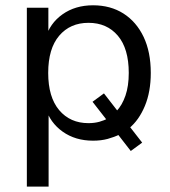

<svg xmlns="http://www.w3.org/2000/svg" viewBox="-20 -515 632 715"><path d="M80 180V-486.3H160.1V-371.2H149.1Q165.1 -428 212.7 -461.6Q260.3 -495.3 326.5 -495.3Q391.6 -495.3 439.8 -464.6Q488 -433.8 514.8 -377.6Q541.5 -321.3 541.5 -243.4Q541.5 -173.4 519.5 -120.4Q497.4 -67.4 460.5 -37L460.4 -46.9L509.4 16.1L467 47.3L417.1 -17L426 -14.5Q405.4 -4.4 380.9 2.3Q356.4 8.9 326.5 8.9Q260.7 8.9 213.4 -24.7Q166.1 -58.4 149.5 -113.8H161V180ZM309.5 -56.4Q331.5 -56.4 350.1 -61.5Q368.7 -66.7 381.8 -74.4L378.9 -66.3L324.6 -136L367.1 -167.2L422.3 -96.1L413.4 -100.5Q434.9 -123.2 447.2 -158.9Q459.5 -194.6 459.5 -243.4Q459.5 -334 418.9 -382Q378.2 -430 309.5 -430Q241.3 -430 200.4 -382Q159.5 -334 159.5 -243.4Q159.5 -153.3 200.4 -104.8Q241.3 -56.4 309.5 -56.4Z"/></svg>

Font: Nunito Sans 12pt ExtraLight
Style: Regular
Weight: 200
Designer: Vernon Adams
Foundry: Vernon Adams
Version: Version 3.101;gftools[0.9.27]